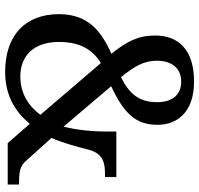

<svg xmlns="http://www.w3.org/2000/svg" viewBox="-34 -730 774 746"><g transform="rotate(90 353.0 -357.0)"><path d="M260 10C355 10 418 -33 461 -86L536 0H697V-44H688C646 -44 624 -49 605 -71L516 -170C537 -219 550 -269 561 -312C576 -373 616 -378 658 -378H668V-422H491V-382C491 -333 486 -271 472 -217L315 -402C420 -451 465 -497 465 -582C465 -657 417 -724 297 -724C173 -724 118 -663 118 -573C118 -507 141 -462 189 -403C102 -364 35 -313 35 -199C35 -72 113 10 260 10ZM280 -440C236 -494 216 -530 216 -580C216 -637 245 -674 297 -674C353 -674 377 -634 377 -581C377 -513 348 -474 280 -440ZM277 -49C197 -49 143 -101 143 -199C143 -283 174 -330 225 -362L426 -127C393 -82 344 -49 277 -49Z"/></g></svg>

Font: Noto Serif Myanmar SemiCondensed Medium
Style: Regular
Weight: 500
Width: 4
Designer: Ben Mitchell and the Monotype Design Team
Foundry: Monotype Imaging Inc.
Version: Version 2.106